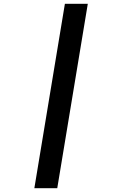

<svg xmlns="http://www.w3.org/2000/svg" viewBox="-20 -843 640 1006"><path d="M160 143 320 -823H440L280 143Z"/></svg>

Font: Iosevka Extended Oblique
Style: Bold
Weight: 700
Width: 7
Italic angle: -9°
Monospace: yes
Designer: Belleve Invis
Foundry: Belleve Invis
Version: Version 32.5.0; ttfautohint (v1.8.4)